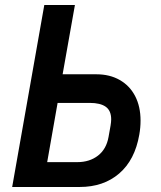

<svg xmlns="http://www.w3.org/2000/svg" viewBox="-20 -745 640 765"><path d="M156.5 -725H278.5L229.5 -449H364Q417.5 -449 457.2 -426.2Q497 -403.5 518.5 -362Q540 -320.5 540 -264.5Q540 -236.5 535 -208.5Q517.5 -107.5 455 -53.8Q392.5 0 297.5 0H28.5ZM412.5 -199.5 420.5 -244.5Q423 -259.5 423 -269.5Q423 -304 401.5 -319.5Q380 -335 337.5 -335H209.5L168 -99H288Q337 -99 370.5 -125Q404 -151 412.5 -199.5Z"/></svg>

Font: JuliaMono BoldItalic
Style: Regular
Weight: 700
Italic angle: -9°
Monospace: yes
Designer: cormullion
Foundry: corm
Version: Version 0.049; ttfautohint (v1.8.4)